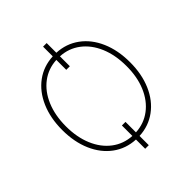

<svg xmlns="http://www.w3.org/2000/svg" viewBox="-240 -947 1184 1184"><g transform="rotate(-45 351.5 -355.5)"><path d="M367.2 -22Q440.4 -25.9 496.8 -68.4Q553.2 -110.8 584.5 -184.6Q615.7 -258.3 615.2 -353.5Q615.2 -448.7 584 -522.5Q552.7 -596.2 496.6 -638.7Q440.4 -681.2 367.2 -685.1V-598.6H335.9V-685.1Q262.7 -681.2 206.5 -638.9Q150.4 -596.7 119.1 -522.9Q87.9 -449.2 87.9 -353.5Q87.9 -258.8 118.9 -185.3Q149.9 -111.8 206.1 -69.1Q262.2 -26.4 335.9 -22V-113.3H367.2ZM367.2 -716.3Q449.7 -712.4 513.4 -666Q577.1 -619.6 612.3 -538.8Q647.5 -458 647.5 -353.5Q647.5 -249.5 612.3 -168.7Q577.1 -87.9 513.4 -41.3Q449.7 5.4 367.2 9.3V89.8H335.9V9.3Q252.9 5.4 189.5 -41.3Q126 -87.9 90.8 -168.7Q55.7 -249.5 55.7 -353.5Q55.7 -457.5 90.8 -538.3Q126 -619.1 189.5 -665.8Q252.9 -712.4 335.9 -716.3V-800.8H367.2Z"/></g></svg>

Font: Pretendard GOV Thin
Style: Regular
Weight: 100
Designer: Base glyphs from Inter by Rasmus Andersson; Hangeul glyphs from Noto Sans CJK(Source Han Sans) by Jang Soo-young and Kan
Foundry: Kil Hyung-jin
Version: Version 1.309